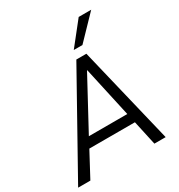

<svg xmlns="http://www.w3.org/2000/svg" viewBox="-229 -1070 1126 1210"><g transform="rotate(-30 334.0 -465.0)"><path d="M-16 0 378 -705H451L621 0H539L495 -201L527 -178H139L180 -200L73 0ZM402 -612 196 -231 178 -247H510L488 -231L404 -612ZM394 -765 525 -930H616L457 -765Z"/></g></svg>

Font: Nunito Sans 10pt SemiCondensed
Style: Italic
Weight: 400
Width: 4
Italic angle: -9°
Designer: Vernon Adams
Foundry: Vernon Adams
Version: Version 3.101;gftools[0.9.27]